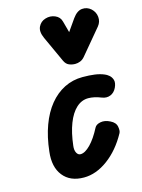

<svg xmlns="http://www.w3.org/2000/svg" viewBox="-129 -939 756 1022"><g transform="rotate(-15 249.0 -428.0)"><path d="M204 9Q128.5 9 89.8 -40Q51 -89 61 -172Q69.5 -250.5 92.5 -313Q115.5 -375.5 151.2 -419.2Q187 -463 233.2 -486.2Q279.5 -509.5 334 -509.5Q372 -509.5 401 -505.5Q430 -501.5 453 -491.5Q462.5 -488 474.5 -478.2Q486.5 -468.5 491.8 -451.8Q497 -435 485.5 -410Q474 -385.5 452 -376.5Q430 -367.5 405 -377.5Q385 -385.5 367.5 -389.2Q350 -393 334 -393Q297.5 -393 268.2 -366.2Q239 -339.5 219.5 -289.2Q200 -239 192 -168.5Q189 -145.5 196.8 -130.5Q204.5 -115.5 218.5 -115.5Q243 -115.5 273.2 -146.2Q303.5 -177 331.5 -231.5Q339.5 -247.5 364.2 -252.2Q389 -257 417 -242.5Q445 -229 449.2 -205.2Q453.5 -181.5 447 -170Q401.5 -87 336.5 -39Q271.5 9 204 9ZM315.5 -587Q298.5 -587 282.2 -593.5Q266 -600 256.5 -620L190.5 -764Q173 -802.5 185.2 -828Q197.5 -853.5 224.5 -861.5Q251.5 -870 277.8 -859Q304 -848 310.5 -821.5L327.5 -759L373 -824Q397.5 -858 425.2 -860.5Q453 -863 474.5 -844Q495.5 -824.5 498 -797.2Q500.5 -770 483 -748.5L368 -611Q357 -598 343.2 -592.5Q329.5 -587 315.5 -587Z"/></g></svg>

Font: Edu VIC WA NT Hand
Style: Regular
Weight: 400
Designer: Tina and Corey Anderson, Eben Sorkin, Mirko Velimirovic
Foundry: Google for Education
Version: Version 1.000